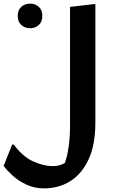

<svg xmlns="http://www.w3.org/2000/svg" viewBox="-58 -783 630 1061"><path d="M18 16Q68 83 125.5 109Q183 135 233 135Q271 135 300 118Q314 81 321.5 26.5Q329 -28 329 -85V-745L459 -760H469V-107Q469 18 431 99Q393 180 329 219Q265 258 186 258Q132 258 87.5 237Q43 216 11.5 187Q-20 158 -38 134L9 16ZM108 -627Q79 -627 59.5 -645Q40 -663 40 -695Q40 -727 59.5 -745Q79 -763 108 -763Q137 -763 156.5 -745Q176 -727 176 -695Q176 -663 156.5 -645Q137 -627 108 -627Z"/></svg>

Font: Kufam SemiBold
Style: Regular
Weight: 600
Designer: Wael Morcos, Artur Schmal
Foundry: Original Type
Version: Version 1.300; ttfautohint (v1.8.3)